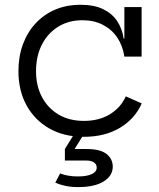

<svg xmlns="http://www.w3.org/2000/svg" viewBox="-20 -562 665 802"><path d="M330 9.5Q247 9.5 185.8 -25.5Q124.5 -60.5 90.8 -122.2Q57 -184 57 -264.5Q57 -325.5 75.5 -376.2Q94 -427 128.5 -464.2Q163 -501.5 210.5 -521.8Q258 -542 316.5 -542Q373 -542 410.8 -523.8Q448.5 -505.5 469.5 -473.8Q490.5 -442 496.5 -401H514L499.5 -325.5Q493 -370.5 470 -404.8Q447 -439 410 -458.2Q373 -477.5 324.5 -477.5Q266.5 -477.5 222.8 -450.2Q179 -423 154.8 -375.2Q130.5 -327.5 130.5 -264.5Q130.5 -203.5 155.2 -156.8Q180 -110 224.8 -83.5Q269.5 -57 330.5 -57Q393.5 -57 439 -84.8Q484.5 -112.5 505.5 -159.5L572 -130Q543.5 -65.5 480.8 -28Q418 9.5 330 9.5ZM499.5 -325.5V-532.5H571.5V-325.5ZM231 162.5Q245 168 263.8 171.5Q282.5 175 305 175Q343 175 363.5 165.2Q384 155.5 384 138Q384 124.5 372.5 116.5Q361 108.5 339.5 108.5H251V60.5H342Q399 60.5 425 81.2Q451 102 451 134Q451 172 413.2 195.8Q375.5 219.5 306 219.5Q277.5 219.5 253.8 214.5Q230 209.5 211 201ZM295.5 -11.5H336.5L291.5 60.5H251Z"/></svg>

Font: Hepta Slab ExtraLight
Style: Regular
Weight: 400
Version: Version 1.102